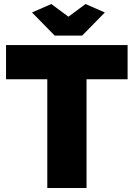

<svg xmlns="http://www.w3.org/2000/svg" viewBox="-20 -934 664 954"><path d="M614 -710V-540H410V0H215V-540H10V-710ZM139 -872 235 -914 320 -851 405 -914 501 -872 388 -757H252Z"/></svg>

Font: Raleway
Style: Heavy
Weight: 900
Designer: Matt McInerney, Pablo Impallari, Rodrigo Fuenzalida
Foundry: Matt McInerney, Pablo Impallari, Rodrigo Fuenzalida
Version: Version 2.001